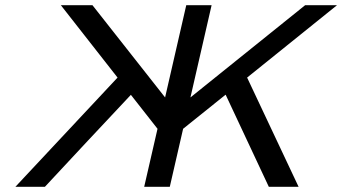

<svg xmlns="http://www.w3.org/2000/svg" viewBox="-20 -715 1310 735"><path d="M39 0 430 -418 213 -695H334L612 -342L693 -695H790L709 -342L1148 -695H1270L926 -418L1123 0H1009L844 -352H843L681 -222L630 0H532L583 -222L481 -352Q426 -294 316 -176Q206 -58 152 0Z"/></svg>

Font: Coval
Style: Italic
Weight: 400
Foundry: Context Ltd
Version: Version 001.000